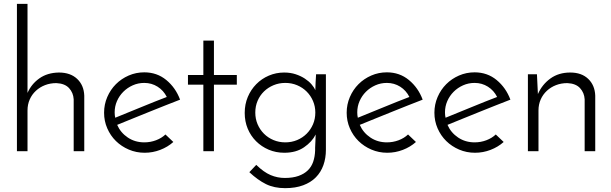

<svg xmlns="http://www.w3.org/2000/svg" viewBox="-20 -786 3178 998"><path d="M68 -766H123V-303Q143 -349 184.5 -378.5Q226 -408 286 -409Q346 -409 381 -376Q416 -343 418 -289V0H363V-270Q361 -304 339 -328Q317 -352 273 -354Q241 -354 214 -343.5Q187 -333 166.5 -314Q146 -295 134.5 -269Q123 -243 123 -212V0H68Z M881 -48Q852 -22 813 -7Q774 8 732 8Q688 8 649.5 -8.5Q611 -25 582.5 -53Q554 -81 537.5 -119Q521 -157 521 -200Q521 -243 537.5 -281.5Q554 -320 582.5 -348.5Q611 -377 649 -393.5Q687 -410 730 -410Q796 -410 844.5 -370Q893 -330 916 -268Q882 -255 840.5 -238.5Q799 -222 755.5 -204.5Q712 -187 669 -169.5Q626 -152 589 -137Q607 -96 644.5 -71Q682 -46 730 -46Q762 -46 791 -57Q820 -68 840 -87ZM847 -282Q830 -316 799 -335.5Q768 -355 730 -355Q698 -355 670 -342.5Q642 -330 621 -309Q600 -288 588 -260.5Q576 -233 576 -202Q576 -186 579 -174Q610 -187 645 -201Q680 -215 715 -229.5Q750 -244 784 -257.5Q818 -271 847 -282Z M1037 -575H1092V-396H1211V-346H1092V0H1037V-346H957V-396H1037Z M1252 -199Q1252 -244 1268 -282Q1284 -320 1312 -348.5Q1340 -377 1377.5 -393Q1415 -409 1457 -409Q1490 -409 1517 -400Q1544 -391 1564.5 -377.5Q1585 -364 1599 -348Q1613 -332 1619 -317Q1619 -337 1620.5 -358Q1622 -379 1623 -400H1674V-7Q1674 36 1661 72.5Q1648 109 1622 135.5Q1596 162 1556 177Q1516 192 1462 192Q1405 192 1362.5 171Q1320 150 1276 109L1312 71Q1351 109 1386.5 124Q1422 139 1460 139Q1502 139 1531.5 128.5Q1561 118 1580 99.5Q1599 81 1608 54.5Q1617 28 1618 -4Q1618 -12 1618 -18Q1618 -24 1619 -41Q1619 -44 1619.5 -50.5Q1620 -57 1620 -64.5Q1620 -72 1620.5 -78.5Q1621 -85 1621 -87Q1602 -49 1560.5 -20.5Q1519 8 1458 8Q1414 8 1376.5 -8Q1339 -24 1311 -52Q1283 -80 1267.5 -117.5Q1252 -155 1252 -199ZM1307 -201Q1307 -168 1319 -140Q1331 -112 1352 -91Q1373 -70 1401.5 -58Q1430 -46 1463 -46Q1496 -46 1524.5 -58Q1553 -70 1574 -91Q1595 -112 1607 -140Q1619 -168 1619 -201Q1619 -233 1607 -261Q1595 -289 1574 -310Q1553 -331 1524.5 -343Q1496 -355 1463 -355Q1430 -355 1401.5 -343Q1373 -331 1352 -310.5Q1331 -290 1319 -262Q1307 -234 1307 -201Z M2142 -48Q2113 -22 2074 -7Q2035 8 1993 8Q1949 8 1910.5 -8.5Q1872 -25 1843.5 -53Q1815 -81 1798.5 -119Q1782 -157 1782 -200Q1782 -243 1798.5 -281.5Q1815 -320 1843.5 -348.5Q1872 -377 1910 -393.5Q1948 -410 1991 -410Q2057 -410 2105.5 -370Q2154 -330 2177 -268Q2143 -255 2101.5 -238.5Q2060 -222 2016.5 -204.5Q1973 -187 1930 -169.5Q1887 -152 1850 -137Q1868 -96 1905.5 -71Q1943 -46 1991 -46Q2023 -46 2052 -57Q2081 -68 2101 -87ZM2108 -282Q2091 -316 2060 -335.5Q2029 -355 1991 -355Q1959 -355 1931 -342.5Q1903 -330 1882 -309Q1861 -288 1849 -260.5Q1837 -233 1837 -202Q1837 -186 1840 -174Q1871 -187 1906 -201Q1941 -215 1976 -229.5Q2011 -244 2045 -257.5Q2079 -271 2108 -282Z M2598 -48Q2569 -22 2530 -7Q2491 8 2449 8Q2405 8 2366.5 -8.5Q2328 -25 2299.5 -53Q2271 -81 2254.5 -119Q2238 -157 2238 -200Q2238 -243 2254.5 -281.5Q2271 -320 2299.5 -348.5Q2328 -377 2366 -393.5Q2404 -410 2447 -410Q2513 -410 2561.5 -370Q2610 -330 2633 -268Q2599 -255 2557.5 -238.5Q2516 -222 2472.5 -204.5Q2429 -187 2386 -169.5Q2343 -152 2306 -137Q2324 -96 2361.5 -71Q2399 -46 2447 -46Q2479 -46 2508 -57Q2537 -68 2557 -87ZM2564 -282Q2547 -316 2516 -335.5Q2485 -355 2447 -355Q2415 -355 2387 -342.5Q2359 -330 2338 -309Q2317 -288 2305 -260.5Q2293 -233 2293 -202Q2293 -186 2296 -174Q2327 -187 2362 -201Q2397 -215 2432 -229.5Q2467 -244 2501 -257.5Q2535 -271 2564 -282Z M2724 -400H2771L2776 -297Q2798 -347 2841 -378Q2884 -409 2944 -409Q3003 -409 3037.5 -376Q3072 -343 3074 -289V0H3019V-270Q3017 -304 2995 -328Q2973 -352 2929 -354Q2897 -354 2870 -343.5Q2843 -333 2822.5 -314Q2802 -295 2790.5 -269Q2779 -243 2779 -212V0H2724Z"/></svg>

Font: Josefin Sans
Style: Regular
Weight: 400
Designer: Santiago Orozco
Foundry: Typemade
Version: Version 1.0